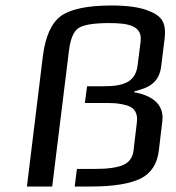

<svg xmlns="http://www.w3.org/2000/svg" viewBox="-20 -679 642 699"><path d="M469 -343 470 -347C523 -359 560 -379 567 -439L579 -536C587 -600 567 -623 515 -642C485 -653 442 -659 386 -659C299 -659 237 -646 202 -621C167 -595 145 -546 136 -474L78 0H170L231 -494C236 -537 248 -565 266 -577C285 -589 322 -595 378 -595C446 -595 499 -586 492 -528L481 -442C474 -379 428 -365 358 -365H297L289 -304H354C397 -304 411 -304 443 -295C470 -286 483 -267 478 -231L466 -130C463 -106 451 -89 430 -79C408 -69 374 -64 325 -64H260L252 0H312C393 0 453 -10 492 -29C530 -48 552 -82 558 -129L571 -238C579 -303 527 -333 469 -343Z"/></svg>

Font: Gamestation Text
Style: Italic
Weight: 400
Designer: Jonas Hecksher
Foundry: Jonas Hecksher, Playtypeª, e-types AS
Version: Version 1.003